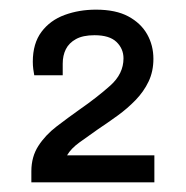

<svg xmlns="http://www.w3.org/2000/svg" viewBox="-20 -818 386 398"><path d="M45 -440V-463Q45 -493 59.5 -515.5Q74 -538 97.5 -556Q121 -574 145 -591Q181 -616 208.5 -640.5Q236 -665 236 -697Q236 -717 221.5 -731Q207 -745 176 -745Q152 -745 137.5 -737Q123 -729 116.5 -716Q110 -703 110 -686V-662H51Q50 -667 49 -674.5Q48 -682 48 -690Q48 -728 66 -752Q84 -776 114 -787Q144 -798 179 -798Q220 -798 246 -784Q272 -770 285 -747Q298 -724 298 -696Q298 -670 288 -649Q278 -628 261 -610.5Q244 -593 224 -578.5Q204 -564 183 -550Q163 -536 145 -523Q127 -510 119 -496H300V-440Z"/></svg>

Font: Archivo SemiBold
Style: Regular
Weight: 400
Version: Version 2.001